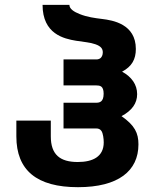

<svg xmlns="http://www.w3.org/2000/svg" viewBox="-20 -777 642 797"><path d="M303.7 0C471.2 0 554.7 -67.4 554.7 -177.7C554.7 -224.6 539.6 -256.3 484.4 -294.9C527.8 -317.9 549.3 -348.1 549.3 -386.2C549.3 -425.8 526.4 -458 486.8 -479.5C527.3 -501 543.9 -530.8 543.9 -573.7C543.9 -677.7 447.3 -692.9 404.3 -698.2C372.6 -702.1 342.3 -706.1 311.5 -718.3C286.6 -728 268.1 -740.2 268.1 -756.8H156.7C156.7 -635.7 245.6 -616.2 295.4 -607.9C330.1 -602.1 352.5 -601.6 376 -593.3C398.4 -585.4 406.7 -575.2 406.7 -559.6C406.7 -548.3 402.3 -540 397 -535.6C391.1 -531.2 384.8 -530.3 379.4 -530.3H243.7V-422.4H380.4C386.7 -422.4 394.5 -421.9 400.4 -417.5C406.2 -413.1 410.2 -404.3 410.2 -388.2C410.2 -370.6 405.8 -361.3 399.9 -356.4C394 -351.6 386.7 -350.6 380.4 -350.6H243.7V-243.7H379.9C387.7 -243.7 395.5 -241.7 401.4 -232.9C407.7 -223.1 410.6 -201.2 410.6 -186C410.6 -127 365.7 -104.5 302.7 -104.5C229 -104.5 190.9 -135.3 190.9 -210.9V-276.4H47.9V-210.9C47.9 -69.8 132.8 0 303.7 0Z"/></svg>

Font: Hack
Style: Bold
Weight: 700
Monospace: yes
Designer: Christopher Simpkins
Foundry: Christopher Simpkins
Version: Version 2.010